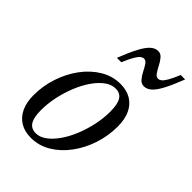

<svg xmlns="http://www.w3.org/2000/svg" viewBox="-204 -771 873 873"><g transform="rotate(45 233.0 -334.5)"><path d="M273 -452Q313 -452 341.8 -434.8Q370.5 -417.5 385.8 -385Q401 -352.5 401 -305.5Q401 -245.5 382.2 -189Q363.5 -132.5 330.2 -87.8Q297 -43 252.8 -16.5Q208.5 10 157 10Q117.5 10 88.8 -7.2Q60 -24.5 44.5 -57.2Q29 -90 29 -136Q29 -196.5 48 -253Q67 -309.5 100.2 -354.2Q133.5 -399 177.8 -425.5Q222 -452 273 -452ZM158.5 -20.5Q184.5 -20.5 209.5 -39Q234.5 -57.5 256.2 -89Q278 -120.5 294.2 -160.5Q310.5 -200.5 319.8 -244.2Q329 -288 329 -330.5Q329 -377 315.5 -399.2Q302 -421.5 272 -421.5Q245.5 -421.5 220.5 -403Q195.5 -384.5 173.8 -353Q152 -321.5 135.8 -281.2Q119.5 -241 110.2 -197.2Q101 -153.5 101 -111.5Q101 -65.5 114.8 -43Q128.5 -20.5 158.5 -20.5ZM466 -674Q444 -617 426 -583Q408 -549 391 -534Q374 -519 355 -519Q338.5 -519 326.8 -532.5Q315 -546 306 -564Q297 -582 288 -595.5Q279 -609 267 -609Q259 -609 250.5 -602.5Q242 -596 231.2 -577.8Q220.5 -559.5 205.5 -524H177Q199.5 -581 217.5 -615Q235.5 -649 252.5 -664Q269.5 -679 288.5 -679Q305 -679 316.5 -665.2Q328 -651.5 337 -633.8Q346 -616 355.2 -602.5Q364.5 -589 376.5 -589Q384.5 -589 393 -595.5Q401.5 -602 412.2 -620.5Q423 -639 437.5 -674Z"/></g></svg>

Font: Newsreader 28pt
Style: Italic
Weight: 400
Italic angle: -17°
Version: Version 1.003